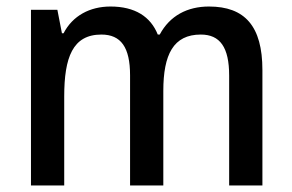

<svg xmlns="http://www.w3.org/2000/svg" viewBox="-20 -569 897 589"><path d="M621 -549C555 -549 501 -521 470 -463H464C442 -518 394 -549 319 -549C256 -549 203 -521 175 -467H170L156 -539H75V0H177V-273C177 -393 203 -463 291 -463C351 -463 379 -424 379 -338V0H481V-290C481 -402 512 -463 596 -463C655 -463 683 -424 683 -337V0H785V-354C785 -489 731 -549 621 -549Z"/></svg>

Font: Noto Sans Khmer UI SemiCondensed Medium
Style: Regular
Weight: 500
Width: 4
Designer: Danh Hong and the Monotype Design Team
Foundry: Monotype Imaging Inc.
Version: Version 2.002